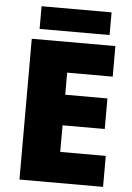

<svg xmlns="http://www.w3.org/2000/svg" viewBox="-59 -926 667 970"><g transform="rotate(5 274.5 -441.0)"><path d="M467 -882H112V-767H467ZM501 0V-157H270V-292H484V-447H270V-559H501V-714H77V0Z"/></g></svg>

Font: Noto Sans Gujarati Black
Style: Regular
Weight: 900
Designer: Jelle Bosma - Monotype Design Team, Universal Thirst
Foundry: Monotype Imaging Inc.
Version: Version 2.106